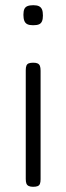

<svg xmlns="http://www.w3.org/2000/svg" viewBox="-20 -707 255 738"><path d="M107 11Q97 11 90.5 8Q84 5 81.5 -1.5Q79 -8 79 -19V-437Q79 -448 81.5 -454.5Q84 -461 90.5 -463.5Q97 -466 108 -466Q119 -466 125 -463Q131 -460 133.5 -453.5Q136 -447 136 -435V-18Q136 -7 133.5 -0.5Q131 6 124.5 8.5Q118 11 107 11ZM107 -610Q93 -610 85 -614Q77 -618 73.5 -627Q70 -636 70 -650Q70 -664 73.5 -672Q77 -680 85.5 -683.5Q94 -687 108 -687Q122 -687 130 -683Q138 -679 141.5 -670.5Q145 -662 145 -647Q145 -634 141.5 -625.5Q138 -617 130 -613.5Q122 -610 107 -610Z"/></svg>

Font: Fredoka Light Light
Style: Regular
Weight: 300
Version: Version 2.001